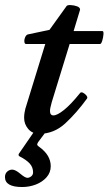

<svg xmlns="http://www.w3.org/2000/svg" viewBox="-45 -525 436 772"><path d="M113 13Q85 13 68.5 -6.5Q52 -26 52 -51Q52 -62 53.5 -71Q55 -80 57 -88L137 -348H60Q54 -348 53 -357Q52 -366 56.5 -376Q61 -386 69 -387L154 -405L223 -501Q226 -505 239.5 -504.5Q253 -504 265 -499.5Q277 -495 277 -486L251 -400H367Q372 -400 371 -387Q370 -374 366 -361Q362 -348 357 -348H235L163 -114Q160 -103 158 -94Q156 -85 156 -79Q156 -61 170 -61Q185 -61 212.5 -83Q240 -105 277 -151Q281 -156 289 -152Q297 -148 302.5 -141Q308 -134 305 -129Q263 -71 217.5 -29Q172 13 113 13ZM44 227Q-25 227 -25 187Q-25 173 -16 165Q-7 157 4 157Q17 157 37 174Q56 190 65 190Q73 190 80.5 184Q88 178 88 168Q88 147 74 132Q60 117 34 104Q27 100 31 93L95 0H143L108 47Q104 54 104.5 57Q105 60 112 65Q137 83 148 102.5Q159 122 159 143Q159 169 142 188Q125 207 99 217Q73 227 44 227Z"/></svg>

Font: Junicode
Style: Bold Italic
Weight: 700
Italic angle: -11°
Designer: Peter S. Baker
Version: Version 2.100; ttfautohint (v1.8.4)